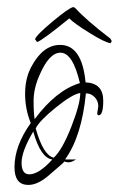

<svg xmlns="http://www.w3.org/2000/svg" viewBox="-20 -516 336 543"><path d="M255 -196 258 -215Q258 -231 247.5 -241.5Q237 -252 223 -252Q211 -130 164 -65H195Q182 -57 175.5 -57Q169 -57 166.5 -58Q164 -59 161 -59Q162 -58 155.5 -52.5Q149 -47 118 -20Q87 7 60 7Q21 7 21 -43Q21 -104 67 -168Q51 -207 51 -250.5Q51 -294 68 -326Q101 -389 150 -389Q212 -389 222 -283Q272 -281 272 -231Q272 -190 259 -190Q255 -190 255 -196ZM151 -367Q119 -367 92 -304Q75 -266 75 -231Q75 -196 78 -179Q139 -261 206 -281Q186 -367 151 -367ZM207 -253Q185 -250 138.5 -212.5Q92 -175 81 -153Q102 -77 132 -70Q156 -92 181.5 -157Q207 -222 207 -253ZM296 -400 293 -394Q278 -395 233 -423Q188 -451 176 -464Q100 -402 85 -397L79 -405Q83 -417 128.5 -455Q174 -493 187 -496L192 -494Q225 -458 292 -407ZM74 -144Q41 -88 41 -55.5Q41 -23 63 -23Q90 -23 128 -65Q95 -69 74 -144Z"/></svg>

Font: Ruthie
Style: Regular
Weight: 400
Designer: Robert E. Leuschke
Foundry: Robert E. Leuschke
Version: Version 1.003